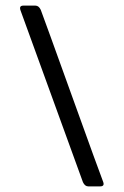

<svg xmlns="http://www.w3.org/2000/svg" viewBox="-20 -663 440 683"><path d="M63 -643H106Q118 -643 125 -628Q139 -591 236 -321.5Q333 -52 347 -16Q353 0 336 0H294Q282 0 275 -15L53 -626Q47 -643 63 -643Z"/></svg>

Font: Rajdhani Medium
Style: Regular
Weight: 500
Designer: Satya Rajpurohit, Jyotish Sonowal
Foundry: Indian Type Foundry
Version: Version 1.201 February 1, 2022